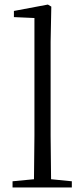

<svg xmlns="http://www.w3.org/2000/svg" viewBox="-20 -822 370 842"><path d="M128 0H295V-27L204 -36L202 -227V-639L205 -793L190 -802L41 -774V-747L131 -743V-227L129 -36L35 -27V0Z"/></svg>

Font: Noto Serif JP Light
Style: Regular
Weight: 300
Designer: Ryoko NISHIZUKA 西塚涼子 (kana & ideographs); Frank Grießhammer (Latin, Greek & Cyrillic); Wenlong ZHANG 张文龙 (bopomofo); San
Foundry: Adobe
Version: Version 2.001;hotconv 1.1.0;makeotfexe 2.6.0